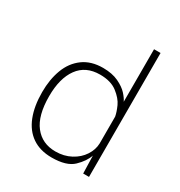

<svg xmlns="http://www.w3.org/2000/svg" viewBox="-177 -865 934 997"><g transform="rotate(30 290.5 -366.5)"><path d="M65 -260Q65 -336 87.5 -396.2Q110 -456.5 157.8 -491.8Q205.5 -527 277 -527Q332 -527 370.2 -508.8Q408.5 -490.5 428.8 -468Q449 -445.5 457 -428V-743H496V0H461L458 -106Q445 -66.5 405.2 -28.2Q365.5 10 277 10Q207.5 10 160 -22.5Q112.5 -55 88.8 -115.8Q65 -176.5 65 -260ZM457 -178V-339Q452.5 -364 437.8 -396.8Q423 -429.5 384.5 -459.2Q346 -489 281 -489Q195.5 -489 151.2 -428Q107 -367 107 -260Q107 -143.5 152.8 -85.2Q198.5 -27 278 -27Q329.5 -27 370 -48.8Q410.5 -70.5 433.2 -105.5Q456 -140.5 457 -178Z"/></g></svg>

Font: Public Sans VF
Style: Regular
Weight: 400
Designer: Pablo Impallari, Rodrigo Fuenzalida (Modified by Dan O. Williams and USWDS)
Version: Version 1.003